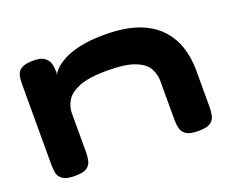

<svg xmlns="http://www.w3.org/2000/svg" viewBox="-88 -632 938 781"><g transform="rotate(-20 381.0 -241.5)"><path d="M116 8Q80 8 64 -3Q48 -14 44.5 -31Q41 -48 41 -67V-419Q41 -438 45 -454.5Q49 -471 65 -481Q81 -491 117 -491Q148 -491 163 -480.5Q178 -470 183 -456Q188 -442 188 -430Q188 -418 190 -417L185 -395Q186 -406 200.5 -422.5Q215 -439 243.5 -455Q272 -471 317 -481Q362 -491 424 -491Q509 -491 567 -470.5Q625 -450 660 -413Q695 -376 710.5 -328.5Q726 -281 726 -228V-66Q726 -48 722 -30.5Q718 -13 702.5 -2.5Q687 8 651 8Q614 8 598 -3Q582 -14 578 -31Q574 -48 574 -67V-236Q574 -265 560 -291Q546 -317 505 -333.5Q464 -350 385 -350Q306 -350 264.5 -333.5Q223 -317 207 -291Q191 -265 191 -236V-66Q191 -48 187 -30.5Q183 -13 168 -2.5Q153 8 116 8Z"/></g></svg>

Font: Fredoka Expanded SemiBold
Style: Regular
Weight: 600
Width: 7
Designer: Ben Nathan
Foundry: Milena B. Brandão, Ben Nathan
Version: Version 2.001